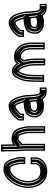

<svg xmlns="http://www.w3.org/2000/svg" viewBox="1254 -2042 859 3406"><g transform="rotate(-90 1683.0 -339.5)"><path d="M599 -321V-419C599 -448.5 590.7 -477.5 584 -502C580.1 -516.4 572 -534 569 -549C564.7 -567.6 560.8 -579.1 553 -596C525.5 -655.5 488.1 -706 402 -706H365C332.3 -706 301.6 -694.8 278 -683C245.8 -665.4 215.4 -644.8 191 -617C163.4 -587.5 137.1 -552.8 116.5 -516.5C77.9 -448.6 50 -368.4 50 -262C50 -187.4 71.7 -129.7 96 -78C124 -25.1 162.4 12.5 213 42C241.7 58.2 297 70 344 70C451.2 70 521.1 27.8 563 -40C581 -66.3 595 -97.5 595 -138V-225H472V-134C468.4 -124.9 466.8 -116.1 460 -106.5C446.4 -87.2 425 -66.3 400 -60C383.9 -56.8 364.5 -53 344 -53C291.8 -53 251.1 -69.1 229 -100C215 -116 203.1 -133.9 196 -157C184.1 -188.8 173 -218.4 173 -262C173 -288.9 175.4 -315.8 180 -339C186.8 -368.6 194.3 -399.7 206 -425C235.3 -476.3 266.6 -530.7 315 -563C329.3 -571 346.7 -583 368 -583H412C412.7 -582.3 413.3 -582 414 -582C416.7 -580.7 419.7 -578.7 423 -576H424C430.9 -566.3 435.6 -556.7 441 -546C445.8 -536.5 445.4 -532.9 449 -524C454.6 -490.1 469 -463.1 476 -428V-321ZM422.4 -608H368C336.8 -608 314.6 -591.4 302 -584.4C246.2 -547.2 213.4 -488.3 183.8 -436.5C170.4 -407.4 162.7 -375.2 155.6 -344.3C150.3 -318.1 148 -290.6 148 -262C148 -214.3 161 -179.2 172.3 -148.9C181 -121.6 194.6 -101.7 209.4 -84.4C239.2 -44.3 287.9 -28 344 -28C367.5 -28 388.7 -32.2 404.9 -35.5C439.5 -42.4 465.4 -70.9 480.4 -92.1C492.4 -109 493.1 -119.3 497 -129.2V-200H570V-138C570 -103.2 558.3 -77.5 542 -53.6C504.6 6.9 444.5 45 344 45C301 45 247.5 32.7 225.4 20.3C178.6 -7 143.7 -41.6 118.4 -89.2C94.6 -139.9 75 -192.7 75 -262C75 -312.4 81.1 -353.8 92.3 -392C100.8 -434.8 118.2 -468.8 138.2 -504.2C157.8 -538.7 182.6 -571.4 209.6 -600.2C231.6 -625.4 259.3 -644.3 289.6 -660.8C311.7 -671.8 338.1 -681 365 -681H402C475.2 -681 504.1 -642.2 530.3 -585.5C537.5 -569.9 540.7 -560.3 544.5 -543.9C549 -522.7 556.7 -507.2 559.9 -495.4C566.6 -470.7 574 -443.9 574 -419V-346L501 -346V-430.5C493 -470.4 478.5 -498.8 473.7 -528.1C472 -538.1 471.2 -541.5 463.4 -557.2C458.1 -567.8 452.7 -578.8 444.3 -590.5L436.9 -601H431.1C427.1 -603.5 425.4 -605 422.4 -608ZM559 -346V-419C559 -445.6 551.3 -473.1 544.6 -497.8C541.1 -510.5 533.3 -526.8 529.3 -545.7C525.3 -563.2 522 -573 514.6 -589.1C486.4 -650.2 455.6 -681 402 -681H365C347.1 -681 325.2 -674.4 303.6 -663.8C273.7 -647.4 247.9 -629.9 225.8 -604.7C198.9 -575.9 174 -543.1 154.2 -508.1C134.2 -472.9 116.3 -438.2 107.5 -394.2C96.1 -355.3 90 -312.9 90 -262C90 -190.7 110.3 -136.3 134.2 -85.5C160.2 -36.6 194.5 -3.1 240 23.6C258.2 33.6 306.5 45 344 45C430.5 45 486.8 13.9 525.9 -49.4C543 -74.3 555 -100.9 555 -138V-200H512V-130.9C508.3 -121.6 507.3 -111.6 496.6 -96.4C481.9 -75.6 459.1 -47.8 414.9 -36.8C397.5 -32.4 373.5 -28 344 -28C277.9 -28 222.3 -49.4 193.1 -88.9C178.6 -105.7 164.9 -126.1 156.9 -151.8C145.4 -182.4 133 -216 133 -262C133 -290 135.3 -317.2 140.4 -342.3C147.4 -372.9 155 -404.6 167.9 -432.7C197.3 -484.1 228.3 -541.8 285.8 -580.1C296.4 -587.2 321.7 -608 368 -608H434.2L441.2 -601H449.9L460.5 -586.2C468.7 -574.7 473.9 -564.1 479.2 -553.5C485.8 -540.3 485.5 -535.9 488.5 -528.3C493.9 -496.3 508.2 -468.7 516 -429.6V-346Z M824 -533V-633C825 -645.6 822 -662.3 822 -676V-749H699V-676C699 -663.7 702 -650.7 702 -640C701.3 -634 701 -624.7 701 -612V-510C701 -445.5 711 -382 711 -318V30H834V-318C834 -336 832 -353.8 832 -371L835 -369L885 -423C890 -429 901.4 -438 909 -441H910C916.7 -441 924.7 -440.7 934 -440C954.9 -440 968.4 -430.4 981 -422L989 -406C997.2 -387.5 1002.3 -374.1 1007 -353C1013.8 -322.6 1024 -289.8 1024 -254V32H1147V-254C1147 -292.9 1141.1 -319.4 1133.5 -353C1119.9 -413.6 1103.2 -477.5 1063 -513C1027.1 -545.9 978.9 -564 909 -564C875.2 -564 846 -548.9 824 -533ZM727 -638.6V-640C727 -655.1 724 -667.5 724 -676V-724H797V-676C797 -658.4 799.6 -642.4 799 -634V-484.1L838.6 -512.7C858.4 -527 882.8 -539 909 -539C974.7 -539 1015.3 -522.8 1046.3 -494.4C1078.5 -466 1095.4 -408.4 1109.1 -347.5C1116.7 -313.7 1122 -290.2 1122 -254V7H1049V-254C1049 -294.6 1037.8 -329.6 1031.4 -358.4C1026.3 -381.3 1020.1 -397.5 1011.6 -416.7L1000.4 -439.1C985.9 -448.8 966.2 -464.4 934.9 -465C924.9 -465.7 917.4 -466 910 -466H904.2C888.4 -459.7 875.3 -449.9 866.2 -439.5L831.1 -401.6L807 -417.7V-371C807 -351.8 809 -334.1 809 -318V5H736V-318C736 -384.6 726 -448 726 -510V-612C726 -625.4 726.4 -633.1 727 -638.6ZM782 -676V-724H739V-676C739 -666.1 742 -653.4 742 -640V-639.1C741.4 -633.6 741 -625 741 -612V-510C741 -447.1 751 -383.6 751 -318V5H794V-318C794 -334.8 792 -352.6 792 -371V-434.2L827.3 -410.6L850 -435.1C857.7 -444 868.6 -454.5 887.4 -462.1L897.3 -466H910C918.3 -466 926.1 -465.7 936.4 -465C982.8 -463.5 1001.1 -445.1 1016.4 -434.9L1027.4 -413.1C1036.1 -393.3 1041.7 -378.8 1046.6 -356.4C1053.1 -327.1 1064 -292.8 1064 -254V7H1107V-254C1107 -291.2 1101.5 -315.8 1093.9 -349.5C1080.2 -410.2 1061.8 -470.8 1030.2 -498.7C1000.1 -526.3 966.4 -539 909 -539C894.8 -539 874.2 -531.1 854.2 -516.6L784 -465.9V-633.6C784.8 -643.5 782 -659.9 782 -676Z M1370 -344V-399C1391.8 -428.1 1421.4 -451.8 1451 -473L1465 -481C1470.3 -483.7 1475.3 -486 1480 -488C1483.1 -489.6 1494.6 -491.2 1497 -492H1505C1510.5 -486.5 1515.8 -483.4 1520 -477C1526 -466.1 1533.5 -455.4 1538 -442C1550.6 -414.2 1559 -384.8 1566 -352C1566 -350.7 1566.3 -349.7 1567 -349H1544C1518 -349 1498.2 -344.2 1474 -341L1449 -336C1421.6 -329.7 1394.1 -317.9 1372 -305C1325 -275.9 1302 -213.8 1302 -139C1302 -113 1310.9 -89.5 1323 -73C1351.5 -32.3 1403.6 9 1472 9C1480.7 10.3 1493 11 1509 11C1550.4 12.6 1571.4 6.9 1601 -3L1626 -10C1635.8 5.7 1649.2 21.1 1662 31C1686.1 47.6 1722.4 59 1762 59H1834V-64H1762C1755.5 -64 1743 -66.8 1736 -68C1730.3 -73.7 1724.4 -85.4 1720 -92C1714.2 -109.5 1711.4 -131.9 1709 -151L1707 -168C1706.3 -172 1705.7 -180 1705 -192C1702.6 -217.5 1701 -220 1701 -244C1701 -285.9 1699 -317.8 1692 -353C1680 -413.1 1663.3 -468.4 1639 -517L1625 -541C1618.3 -552.3 1610 -562.3 1600 -571L1587 -584C1569.5 -600.4 1540.7 -615 1510 -615H1491C1483 -614.3 1473 -612.7 1461 -610C1437.3 -605.5 1426.8 -598.9 1409 -590C1359.3 -565.1 1319.4 -528.6 1284.5 -488.5C1265.1 -466.3 1247 -447 1247 -413V-344ZM1578 -226C1580 -207.8 1583.2 -169.4 1585 -151L1588 -134C1588 -132 1588.3 -129.7 1589 -127L1558 -119C1551.4 -116.2 1539.7 -112 1531 -112C1527.7 -111.3 1521.3 -111 1512 -111C1500.7 -111.7 1493.3 -112.3 1490 -113C1487.3 -113 1481.7 -113.7 1473 -115L1463 -117C1445.9 -120.4 1434.2 -129.8 1425 -142V-151C1425.7 -154.3 1426.3 -158.3 1427 -163C1427 -174.7 1429.3 -180.3 1434 -191L1439 -201C1445.2 -205.7 1456.8 -209.9 1464 -212L1476 -216C1495.8 -218.8 1521.9 -226 1544 -226ZM1472 -16C1414.2 -16 1368.9 -51.1 1343.3 -87.6C1334 -100.3 1327 -118.5 1327 -139C1327 -209.9 1349.5 -261.3 1384.9 -283.6C1405 -295.2 1430.7 -306 1454.3 -311.6L1478.1 -316.3C1504.1 -319.9 1521.3 -324 1544 -324H1627.4L1589.4 -361.9C1582.2 -394.8 1573.9 -423 1561.3 -451.2C1555.4 -468.1 1546.9 -480.1 1541.9 -489.1C1535.5 -500.5 1525 -507.4 1522.7 -509.7L1515.4 -517H1492.9C1480.5 -512.9 1463.6 -508.3 1453.2 -503L1437.5 -494.1C1404.2 -470.3 1371.4 -442.6 1345 -407.3V-369L1272 -369V-413C1272 -436.7 1283 -448.7 1303.4 -472.1C1337.1 -510.8 1374.5 -544.8 1420.2 -567.6C1439.6 -577.3 1444.9 -581.5 1466.1 -585.5C1477.6 -588.1 1486.4 -589.4 1492.1 -590H1510C1532.9 -590 1556.7 -577.9 1569.6 -566L1583 -552.7C1591.1 -545.6 1598 -537.5 1603.4 -528.4L1617 -505.1C1639.8 -459.2 1655.8 -406.4 1667.5 -348.1C1674.1 -315 1676 -285.2 1676 -244C1676 -218.9 1677.9 -212.7 1680.1 -190.1C1680.8 -176.5 1681.4 -169.8 1682.2 -164.5L1684.2 -148C1689.1 -108.9 1692.7 -76 1718.3 -50.3L1724 -44.7C1735.5 -42.7 1745.2 -39 1762 -39H1809V34H1762C1727.4 34 1695.9 23.6 1676.7 10.8C1667.2 3.3 1655.4 -10.1 1647.2 -23.2L1637.3 -39.1L1593.7 -26.9C1564.2 -17.1 1549.5 -12.5 1509.5 -14C1490.2 -14 1482.2 -16 1472 -16ZM1600.4 -251H1544C1515.7 -251 1488.9 -243.1 1470.2 -240.4L1456.6 -235.9C1444.8 -232.4 1431.1 -226.3 1419.3 -217.5L1411.4 -201.7C1406.8 -191.4 1402.4 -179.2 1402 -164.9C1401.2 -159.2 1400.8 -157.6 1400 -153.5V-133.7C1413.8 -115.3 1429.9 -98.1 1458.1 -92.5L1468.6 -90.4C1486.9 -87.6 1491.6 -87.2 1511.3 -86H1512C1520.9 -86 1527.6 -86.3 1533.4 -87C1548.9 -88 1557.8 -91.9 1566 -95.2L1619.3 -109L1613.3 -133.1C1613.1 -133.8 1613 -134.3 1613 -134.3V-136.2L1609.8 -154.4C1607.8 -174.3 1604.9 -209.9 1602.8 -228.8ZM1509 -14H1510.2C1544.9 -12.6 1554.4 -15.8 1583.4 -25.5L1648 -43.5L1663.3 -19.1C1671.6 -5.7 1683.6 7.7 1692.4 14.7C1709 25.8 1735 34 1762 34H1794V-39H1762C1741.6 -39 1730.2 -43.1 1725.7 -43.8L1710.4 -46.4L1702.1 -54.7C1690 -66.9 1686.3 -77.6 1681.6 -84.6C1674.8 -104.9 1671.6 -129 1669.1 -149.1L1667.1 -165.8C1666.4 -170.6 1665.8 -177.8 1665 -190.8C1662.8 -214.4 1661 -219.3 1661 -244C1661 -285.5 1659.1 -316 1652.3 -349.9C1640.5 -408.9 1624.7 -461.6 1601.1 -509L1587.4 -532.4C1581.7 -542.2 1574.7 -550.2 1566.8 -557L1553.4 -570.4C1540.3 -582.5 1520.3 -590 1510 -590H1494.1C1468.1 -586.9 1458.7 -582.8 1434 -570.5C1391 -549 1353.4 -515.3 1319.6 -476.5C1299.7 -453.6 1287 -440.9 1287 -413V-369L1330 -369V-404.6C1356 -439.2 1389.1 -466.8 1422.4 -490.5L1439 -500C1446.6 -503.8 1447.8 -504.5 1458.6 -509.1C1471.8 -514.3 1478.3 -514.1 1487 -517H1527.2L1538.9 -505.2C1541.3 -502.9 1549.7 -497.5 1556.9 -486.6C1563.5 -476.7 1570.6 -465.8 1576.9 -448C1589.5 -419.9 1597.8 -391.2 1605 -358.1L1639.2 -324H1544C1526.4 -324 1512.1 -320.7 1484.4 -316.8L1462.1 -312.4C1441.8 -307.5 1417.4 -297.2 1399.7 -287C1367.4 -266.5 1342 -211.6 1342 -139C1342 -116.4 1349.9 -96.4 1359.5 -83.2C1386.7 -44.3 1431 -16 1472 -16H1476.9C1485.1 -14.7 1490.4 -14 1509 -14ZM1615.3 -251 1617.9 -227.7C1620 -209.1 1623 -172.4 1624.9 -153.1L1628 -135.4V-134C1628 -133.7 1628.1 -132.6 1628.5 -130.9L1633.4 -111.4L1576.8 -96.8C1569.1 -93.8 1560.2 -89.1 1536.7 -87.1C1529.3 -86.3 1520.9 -86 1512 -86H1510.1C1490.5 -87.2 1480.4 -88.1 1462.1 -90.9L1450.8 -93.2C1413.7 -100.6 1398.3 -118.8 1385 -136.4V-152.6C1385.8 -156.3 1386.2 -158.8 1387 -164.2C1387.2 -177.2 1390.7 -187 1395.6 -198.1L1403.2 -213.2C1417 -223.6 1431.4 -229.9 1446.3 -234.4L1461.9 -239.6C1480 -242.2 1505.7 -251 1544 -251Z M2343 -229C2342.3 -242.3 2339.7 -259 2335 -279C2328.2 -306.3 2326.1 -322 2319 -347L2324 -358C2327.8 -363.8 2338.8 -375.8 2342 -379C2346.3 -384 2351.5 -391.8 2358 -395C2359.3 -395 2360.7 -395.3 2362 -396H2387C2408 -396 2423 -390.2 2435 -380C2449.9 -368.9 2457.1 -362.4 2468 -350C2476.6 -341.4 2491 -326.7 2491 -311C2492.3 -305.7 2494 -299.3 2496 -292C2500.1 -271.4 2508 -257 2508 -235V26H2631V-235C2631 -264.7 2625.2 -285.7 2618 -309L2615 -321C2613.7 -326.3 2612.7 -331 2612 -335C2607 -365.1 2593.1 -391.6 2577 -412C2545.1 -450.3 2503 -499.3 2446 -510C2429.3 -514.5 2408.6 -519 2387 -519C2379 -519 2368.3 -518.7 2355 -518C2316.1 -516.8 2283.6 -497.7 2265 -476C2263 -474.7 2261.3 -473 2260 -471C2254.7 -479 2249.3 -486.3 2244 -493C2215.8 -524 2183.1 -556.2 2128 -559C2116.7 -559 2104 -556.7 2090 -552C2057.1 -543 2026.5 -521.2 2014 -494C2012 -489.3 2009 -484 2005 -478C1996.4 -460.8 1986.8 -446 1979 -427L1967 -394C1951.6 -354.5 1946.8 -339.9 1942 -284C1936.7 -228.1 1933 -189.7 1933 -135V14H2056V-135C2056 -185.8 2058.6 -219.2 2064 -272C2069.8 -322.8 2079.6 -347 2095 -384C2098.7 -396.8 2106.2 -406.4 2113 -417L2121 -433C2122.3 -433.7 2123.7 -434 2125 -434C2125.7 -434.7 2126.3 -435 2127 -435C2130.9 -431.1 2136.9 -428.1 2140 -425C2158.9 -406.1 2173.1 -379.1 2185 -353L2184 -351L2187 -350C2187 -349.3 2187.3 -348.3 2188 -347C2194.6 -331.3 2200.9 -312 2205 -293C2208.2 -279.3 2220 -240.5 2220 -224L2222 -192C2222.7 -183.3 2223 -175.7 2223 -169C2223.7 -161 2224 -152.7 2224 -144V33H2347V-144C2347 -153.3 2346.7 -162.3 2346 -171C2346 -189.7 2343 -211 2343 -229ZM2321 -171V-170C2321.6 -161.7 2322 -153.1 2322 -144V8H2249V-144C2249 -152.6 2248.5 -163.7 2248 -170C2247.9 -179.1 2247.6 -185.2 2246.9 -193.7L2245 -224.9C2244.5 -249.9 2232.3 -286.3 2229.4 -298.5C2225.3 -317.8 2218.4 -338.7 2212 -354.4V-368L2204.4 -370.5C2192.3 -396.3 2178.5 -421.8 2157.7 -442.7C2150.2 -450.2 2145.2 -452.2 2144.7 -452.7L2137.4 -460H2127C2116.5 -457.4 2109.8 -455.4 2102.4 -451.6L2091.2 -429.4C2085 -419.7 2076.9 -409.5 2071.4 -392.3C2055.9 -355 2045.2 -327.5 2039.1 -274.7C2033.7 -221.4 2031 -186.7 2031 -135V-11H1958V-135C1958 -188.6 1961.5 -225.4 1966.9 -281.8C1971.6 -337.5 1974.8 -345.2 1990.4 -385.2L2002.3 -418C2009.2 -434.4 2017.9 -448.2 2026.7 -465.4C2032 -473.7 2034.1 -477.8 2036.9 -484C2048.1 -507.6 2089.2 -533.6 2127.4 -534C2171.9 -531.4 2198.2 -506.1 2225 -476.8C2229.7 -470.8 2234.4 -464.4 2239.2 -457.1L2260 -425.9L2280 -456L2281.7 -457.1C2297 -474.9 2322.3 -492 2356 -493C2369.6 -493.7 2379.5 -494 2387 -494C2405.6 -494 2424.6 -489.9 2440.4 -485.6C2486.8 -476.9 2525.4 -434.9 2557.6 -396.3C2571.9 -377.8 2583.2 -355.8 2587.3 -330.9C2588.2 -326 2589.3 -320.8 2590.7 -314.9L2593.9 -302.3C2601 -279.2 2606 -261.5 2606 -235V1H2533V-235C2533 -263.5 2523.7 -281.1 2520.5 -296.9C2519.3 -302.9 2516.7 -311.5 2515.9 -314.6C2513.8 -342.6 2492.9 -360.5 2486.3 -367.1C2474.7 -380.2 2464.3 -389.2 2450.6 -399.5C2433.5 -413.8 2412.3 -421 2387 -421H2356.1L2354.1 -420H2352.1L2346.8 -417.4C2332.5 -410.2 2326.1 -399 2323.5 -395.9C2317.3 -389.4 2308.4 -379.6 2302.1 -370.2L2292.4 -349C2306.5 -299.7 2321 -232.6 2321 -171ZM2306 -170.4V-171C2306 -233.6 2292.4 -297.9 2278 -348.3L2286.2 -366.3C2292.2 -375.3 2300.9 -384.8 2307.2 -391.4C2309.7 -394.3 2313.8 -404.9 2333 -414.5L2344 -420H2346L2348 -421H2387C2420.8 -421 2448.8 -410.2 2466.5 -395.4C2480 -385.3 2491.4 -375.3 2502.5 -362.6C2510.7 -354.4 2529.7 -336.6 2530.9 -313.2C2532.2 -308.2 2533.5 -303.4 2535.6 -295.7C2539.3 -276.8 2548 -261.5 2548 -235V1H2591V-235C2591 -262.9 2586 -280.6 2578.6 -304.7L2575.5 -317.1C2574.1 -322.8 2573 -327.8 2572.2 -332.4C2567.8 -359.2 2555.5 -382.5 2541.3 -400.7C2508.5 -440.1 2467.2 -479.9 2434.5 -486.1C2418.9 -489 2401.5 -494 2387 -494C2380.3 -494 2371.7 -493.8 2357.6 -493C2336.1 -492.4 2313.4 -479.5 2297.8 -461.3L2296.1 -460.2L2260 -406L2223.1 -461.4C2218.1 -468.8 2214 -474.5 2208.7 -481.2C2180.3 -512.4 2155.2 -531.8 2126.7 -534C2124 -533.8 2117.6 -532.9 2108.8 -529.9C2087.3 -522.8 2063.3 -510.1 2052.6 -487.4C2050.1 -481.8 2047.3 -476.5 2042.6 -469.5C2034 -452.4 2025 -438.1 2017.9 -421.1L2005.9 -388.3C1990.3 -348.4 1986.7 -338.6 1981.9 -282.6C1976.6 -226.4 1973 -189 1973 -135V-11H2016V-135C2016 -186.4 2018.6 -220.6 2024.1 -273.7C2030 -325.7 2040.5 -352.4 2055.9 -389.4C2060.8 -404.9 2069.3 -416.1 2075.3 -425.4L2086.5 -447.7L2096 -452.5C2099.6 -454.3 2120.4 -458.3 2127 -460H2149.2L2160.8 -448.3C2161.4 -447.9 2166.4 -445.8 2173.9 -438.3C2194.9 -417.3 2208.1 -392.6 2220 -367.3L2227 -365V-352.6C2233.7 -336.4 2240.4 -316 2244.6 -296.5C2247.6 -283.8 2259.7 -246.4 2260 -224.5L2262 -193.1C2262.6 -184.5 2263 -177.7 2263 -169.7C2263.7 -161.4 2264 -152.8 2264 -144V8H2307V-144C2307 -153.2 2306.6 -162 2306 -170.4Z M2853 -344V-399C2874.8 -428.1 2904.4 -451.8 2934 -473L2948 -481C2953.3 -483.7 2958.3 -486 2963 -488C2966.1 -489.6 2977.6 -491.2 2980 -492H2988C2993.5 -486.5 2998.8 -483.4 3003 -477C3009 -466.1 3016.5 -455.4 3021 -442C3033.6 -414.2 3042 -384.8 3049 -352C3049 -350.7 3049.3 -349.7 3050 -349H3027C3001 -349 2981.2 -344.2 2957 -341L2932 -336C2904.6 -329.7 2877.1 -317.9 2855 -305C2808 -275.9 2785 -213.8 2785 -139C2785 -113 2793.9 -89.5 2806 -73C2834.5 -32.3 2886.6 9 2955 9C2963.7 10.3 2976 11 2992 11C3033.4 12.6 3054.4 6.9 3084 -3L3109 -10C3118.8 5.7 3132.2 21.1 3145 31C3169.1 47.6 3205.4 59 3245 59H3317V-64H3245C3238.5 -64 3226 -66.8 3219 -68C3213.3 -73.7 3207.4 -85.4 3203 -92C3197.2 -109.5 3194.4 -131.9 3192 -151L3190 -168C3189.3 -172 3188.7 -180 3188 -192C3185.6 -217.5 3184 -220 3184 -244C3184 -285.9 3182 -317.8 3175 -353C3163 -413.1 3146.3 -468.4 3122 -517L3108 -541C3101.3 -552.3 3093 -562.3 3083 -571L3070 -584C3052.5 -600.4 3023.7 -615 2993 -615H2974C2966 -614.3 2956 -612.7 2944 -610C2920.3 -605.5 2909.8 -598.9 2892 -590C2842.3 -565.1 2802.4 -528.6 2767.5 -488.5C2748.1 -466.3 2730 -447 2730 -413V-344ZM3061 -226C3063 -207.8 3066.2 -169.4 3068 -151L3071 -134C3071 -132 3071.3 -129.7 3072 -127L3041 -119C3034.4 -116.2 3022.7 -112 3014 -112C3010.7 -111.3 3004.3 -111 2995 -111C2983.7 -111.7 2976.3 -112.3 2973 -113C2970.3 -113 2964.7 -113.7 2956 -115L2946 -117C2928.9 -120.4 2917.2 -129.8 2908 -142V-151C2908.7 -154.3 2909.3 -158.3 2910 -163C2910 -174.7 2912.3 -180.3 2917 -191L2922 -201C2928.2 -205.7 2939.8 -209.9 2947 -212L2959 -216C2978.8 -218.8 3004.9 -226 3027 -226ZM2955 -16C2897.2 -16 2851.9 -51.1 2826.3 -87.6C2817 -100.3 2810 -118.5 2810 -139C2810 -209.9 2832.5 -261.3 2867.9 -283.6C2888 -295.2 2913.7 -306 2937.3 -311.6L2961.1 -316.3C2987.1 -319.9 3004.3 -324 3027 -324H3110.4L3072.4 -361.9C3065.2 -394.8 3056.9 -423 3044.3 -451.2C3038.4 -468.1 3029.9 -480.1 3024.9 -489.1C3018.5 -500.5 3008 -507.4 3005.7 -509.7L2998.4 -517H2975.9C2963.5 -512.9 2946.6 -508.3 2936.2 -503L2920.5 -494.1C2887.2 -470.3 2854.4 -442.6 2828 -407.3V-369L2755 -369V-413C2755 -436.7 2766 -448.7 2786.4 -472.1C2820.1 -510.8 2857.5 -544.8 2903.2 -567.6C2922.6 -577.3 2927.9 -581.5 2949.1 -585.5C2960.6 -588.1 2969.4 -589.4 2975.1 -590H2993C3015.9 -590 3039.7 -577.9 3052.6 -566L3066 -552.7C3074.1 -545.6 3081 -537.5 3086.4 -528.4L3100 -505.1C3122.8 -459.2 3138.8 -406.4 3150.5 -348.1C3157.1 -315 3159 -285.2 3159 -244C3159 -218.9 3160.9 -212.7 3163.1 -190.1C3163.8 -176.5 3164.4 -169.8 3165.2 -164.5L3167.2 -148C3172.1 -108.9 3175.7 -76 3201.3 -50.3L3207 -44.7C3218.5 -42.7 3228.2 -39 3245 -39H3292V34H3245C3210.4 34 3178.9 23.6 3159.7 10.8C3150.2 3.3 3138.4 -10.1 3130.2 -23.2L3120.3 -39.1L3076.7 -26.9C3047.2 -17.1 3032.5 -12.5 2992.5 -14C2973.2 -14 2965.2 -16 2955 -16ZM3083.4 -251H3027C2998.7 -251 2971.9 -243.1 2953.2 -240.4L2939.6 -235.9C2927.8 -232.4 2914.1 -226.3 2902.3 -217.5L2894.4 -201.7C2889.8 -191.4 2885.4 -179.2 2885 -164.9C2884.2 -159.2 2883.8 -157.6 2883 -153.5V-133.7C2896.8 -115.3 2912.9 -98.1 2941.1 -92.5L2951.6 -90.4C2969.9 -87.6 2974.6 -87.2 2994.3 -86H2995C3003.9 -86 3010.6 -86.3 3016.4 -87C3031.9 -88 3040.8 -91.9 3049 -95.2L3102.3 -109L3096.3 -133.1C3096.1 -133.8 3096 -134.3 3096 -134.3V-136.2L3092.8 -154.4C3090.8 -174.3 3087.9 -209.9 3085.8 -228.8ZM2992 -14H2993.2C3027.9 -12.6 3037.4 -15.8 3066.4 -25.5L3131 -43.5L3146.3 -19.1C3154.6 -5.7 3166.6 7.7 3175.4 14.7C3192 25.8 3218 34 3245 34H3277V-39H3245C3224.6 -39 3213.2 -43.1 3208.7 -43.8L3193.4 -46.4L3185.1 -54.7C3173 -66.9 3169.3 -77.6 3164.6 -84.6C3157.8 -104.9 3154.6 -129 3152.1 -149.1L3150.1 -165.8C3149.4 -170.6 3148.8 -177.8 3148 -190.8C3145.8 -214.4 3144 -219.3 3144 -244C3144 -285.5 3142.1 -316 3135.3 -349.9C3123.5 -408.9 3107.7 -461.6 3084.1 -509L3070.4 -532.4C3064.7 -542.2 3057.7 -550.2 3049.8 -557L3036.4 -570.4C3023.3 -582.5 3003.3 -590 2993 -590H2977.1C2951.1 -586.9 2941.7 -582.8 2917 -570.5C2874 -549 2836.4 -515.3 2802.6 -476.5C2782.7 -453.6 2770 -440.9 2770 -413V-369L2813 -369V-404.6C2839 -439.2 2872.1 -466.8 2905.4 -490.5L2922 -500C2929.6 -503.8 2930.8 -504.5 2941.6 -509.1C2954.8 -514.3 2961.3 -514.1 2970 -517H3010.2L3021.9 -505.2C3024.3 -502.9 3032.7 -497.5 3039.9 -486.6C3046.5 -476.7 3053.6 -465.8 3059.9 -448C3072.5 -419.9 3080.8 -391.2 3088 -358.1L3122.2 -324H3027C3009.4 -324 2995.1 -320.7 2967.4 -316.8L2945.1 -312.4C2924.8 -307.5 2900.4 -297.2 2882.7 -287C2850.4 -266.5 2825 -211.6 2825 -139C2825 -116.4 2832.9 -96.4 2842.5 -83.2C2869.7 -44.3 2914 -16 2955 -16H2959.9C2968.1 -14.7 2973.4 -14 2992 -14ZM3098.3 -251 3100.9 -227.7C3103 -209.1 3106 -172.4 3107.9 -153.1L3111 -135.4V-134C3111 -133.7 3111.1 -132.6 3111.5 -130.9L3116.4 -111.4L3059.8 -96.8C3052.1 -93.8 3043.2 -89.1 3019.7 -87.1C3012.3 -86.3 3003.9 -86 2995 -86H2993.1C2973.5 -87.2 2963.4 -88.1 2945.1 -90.9L2933.8 -93.2C2896.7 -100.6 2881.3 -118.8 2868 -136.4V-152.6C2868.8 -156.3 2869.2 -158.8 2870 -164.2C2870.2 -177.2 2873.7 -187 2878.6 -198.1L2886.2 -213.2C2900 -223.6 2914.4 -229.9 2929.3 -234.4L2944.9 -239.6C2963 -242.2 2988.7 -251 3027 -251Z"/></g></svg>

Font: Tape
Style: Regular
Weight: 500
Foundry: Cannot Into Space Fonts
Version: Version 0.97